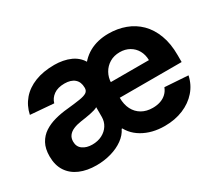

<svg xmlns="http://www.w3.org/2000/svg" viewBox="-107 -771 1128 999"><g transform="rotate(-30 457.0 -271.5)"><path d="M634.2 10.7Q557.9 10.7 501.1 -22.5Q444.2 -55.8 423.3 -116.8L418.3 -437.5Q452.1 -496.8 502.1 -524.7Q552.2 -552.6 618.6 -552.6Q672.9 -552.6 719.6 -535.3Q766.3 -518.1 801.1 -483.7Q835.9 -449.2 855.6 -397.2Q875.4 -345.2 875.4 -275.6V-234H425.8V-327.8H733Q732.6 -360.4 718.4 -385.7Q704.2 -410.9 679.2 -425.2Q654.1 -439.6 621.4 -439.6Q586.6 -439.6 560.4 -423.8Q534.1 -408 519.2 -381.4Q504.3 -354.8 503.6 -322.8V-233.7Q503.6 -193.2 518.8 -163.7Q534.1 -134.2 561.8 -118.3Q589.5 -102.3 627.1 -102.3Q652.7 -102.3 673.5 -109.4Q694.2 -116.5 709.3 -130.7Q724.4 -144.9 732.2 -165.5L871.8 -156.2Q861.2 -105.8 828.5 -68.4Q795.8 -30.9 745.9 -10.1Q696 10.7 634.2 10.7ZM259.2 -94.1Q292.6 -94.1 318.2 -107.4Q343.8 -120.7 358.3 -143.5Q372.9 -166.2 372.9 -195V-252.8Q365.8 -248.2 353.5 -244.5Q341.3 -240.8 326 -237.7Q310.7 -234.7 295.5 -232.4Q280.2 -230.1 267.8 -228.3Q241.1 -224.4 221.2 -215.9Q201.3 -207.4 190.3 -193Q179.3 -178.6 179.3 -157.3Q179.3 -126.4 201.9 -110.3Q224.4 -94.1 259.2 -94.1ZM224.4 10.3Q168 10.3 125.2 -8Q82.4 -26.3 58.6 -62.5Q34.8 -98.7 34.8 -152.3Q34.8 -197.8 51.5 -228.5Q68.2 -259.2 96.9 -278.1Q125.7 -296.9 162.6 -306.8Q199.6 -316.8 239.7 -320.3Q287.3 -325.3 316.4 -329.9Q345.5 -334.5 358.7 -343.2Q371.8 -351.9 371.8 -369.3V-371.4Q371.8 -405.2 350.7 -423.7Q329.5 -442.1 290.8 -442.1Q250.4 -442.1 225.9 -424.4Q201.3 -406.6 193.9 -379.3L54 -390.6Q64.6 -440.3 95.7 -476.7Q126.8 -513.1 176.8 -532.8Q226.9 -552.6 294 -552.6Q319.2 -552.6 344.1 -547.9Q369 -543.3 391.5 -533Q414.1 -522.7 431.6 -505Q449.2 -487.2 459.5 -461.3L441.1 -89.1H431.5Q416.9 -58.6 385.8 -36.2Q354.8 -13.8 312.9 -1.8Q271 10.3 224.4 10.3Z"/></g></svg>

Font: InterMG
Style: Bold
Weight: 700
Designer: Rasmus Andersson
Foundry: rsms
Version: Version 3.019;December 26, 2023;FontCreator 15.0.0.2955 64-b